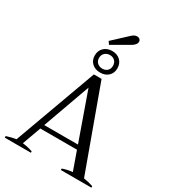

<svg xmlns="http://www.w3.org/2000/svg" viewBox="-252 -1226 1226 1361"><g transform="rotate(30 361.5 -545.5)"><path d="M318 -939 302 -962 416 -1068Q439 -1091 461 -1091Q476 -1091 484 -1083Q492 -1075 492 -1064Q492 -1041 460 -1021ZM268 -824Q268 -864 294 -888.5Q320 -913 361 -913Q402 -913 427.5 -888.5Q453 -864 453 -824Q453 -785 427.5 -761Q402 -737 361 -737Q320 -737 294 -761Q268 -785 268 -824ZM303 -824Q303 -799 319.5 -784Q336 -769 361 -769Q386 -769 401.5 -784Q417 -799 417 -824Q417 -849 401.5 -864.5Q386 -880 361 -880Q336 -880 319.5 -864.5Q303 -849 303 -824ZM716 -12V0H466V-12Q501 -25 547 -30L493 -182H193L138 -30Q182 -25 221 -11V0H7V-13Q24 -19 47 -24.5Q70 -30 85 -32L330 -704H393L638 -31Q682 -24 716 -12ZM481 -217 344 -604 205 -217Z"/></g></svg>

Font: Trirong
Style: Regular
Weight: 400
Designer: Katatrad Team
Foundry: CadsonDemak
Version: Version 1.001